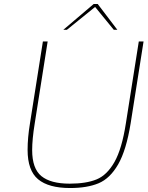

<svg xmlns="http://www.w3.org/2000/svg" viewBox="-20 -941 743 967"><path d="M119 -186Q119 -248 131 -320L196 -732H220L155 -320Q142 -240 142 -185Q142 -92 188.5 -54Q235 -16 331 -16Q414 -16 466.5 -37.5Q519 -59 556.5 -125Q594 -191 614 -320L679 -732H703L638 -320Q616 -184 575 -113Q534 -42 476.5 -18Q419 6 333 6Q225 6 172 -38Q119 -82 119 -186ZM452 -921H472L571 -791H553L459 -906L317 -791H299Z"/></svg>

Font: Exo Thin
Style: Italic
Weight: 250
Italic angle: -9°
Designer: Natanael Gama
Foundry: Natanael Gama
Version: Version 1.500; ttfautohint (v1.6)